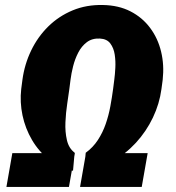

<svg xmlns="http://www.w3.org/2000/svg" viewBox="-20 -740 695 760"><path d="M427.7 -387.7 432.6 -426.3Q435.1 -444.8 436.5 -471.4Q438 -498 434.1 -523.9Q430.2 -549.8 416.7 -567.9Q403.3 -585.9 375.5 -587.4Q344.7 -588.9 323.7 -573Q302.7 -557.1 289.6 -531.5Q276.4 -505.9 269.3 -477.3Q262.2 -448.7 259.3 -425.3L254.4 -387.2Q251.5 -364.7 246.1 -329.6Q240.7 -294.4 239 -256.1Q237.3 -217.8 244.9 -185.3Q252.4 -152.8 275.4 -135.7L269 -64Q214.8 -76.2 174.1 -108.4Q133.3 -140.6 106.7 -186Q80.1 -231.4 69.1 -283.4Q58.1 -335.4 64 -387.7L68.8 -424.3Q77.1 -485.8 103.3 -540Q129.4 -594.2 171.1 -635.3Q212.9 -676.3 267.6 -699Q322.3 -721.7 387.2 -720.2Q449.2 -719.2 496.3 -695.1Q543.5 -670.9 574.2 -629.6Q605 -588.4 617.7 -535.6Q630.4 -482.9 624 -424.3L619.1 -387.7Q611.3 -329.1 585.2 -274.4Q559.1 -219.7 518.1 -175Q477.1 -130.4 424.8 -101.1Q372.6 -71.8 312.5 -63.5L319.3 -135.3Q348.1 -156.2 367.4 -185.8Q386.7 -215.3 398.4 -249.3Q410.2 -283.2 416.7 -318.8Q423.3 -354.5 427.7 -387.7ZM296.9 0 320.3 -133.8H564.5L541 0ZM5.4 0 28.8 -133.8H276.4L252.9 0Z"/></svg>

Font: Roboto Black
Style: Italic
Weight: 900
Italic angle: -12°
Designer: Christian Robertson
Foundry: Google
Version: Version 3.0; 2020